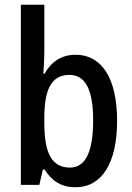

<svg xmlns="http://www.w3.org/2000/svg" viewBox="-20 -780 557 810"><path d="M167 -559V-760H68V0H146L161 -65H168C199 -16 239 10 299 10C408 10 474 -90 474 -270C474 -452 408 -549 299 -549C239 -549 197 -520 168 -469H163C165 -499 167 -531 167 -559ZM273 -464C341 -464 373 -400 373 -272C373 -138 340 -73 275 -73C198 -73 167 -135 167 -261V-279C167 -393 191 -464 273 -464Z"/></svg>

Font: Noto Sans Khmer UI Condensed Medium
Style: Regular
Weight: 500
Width: 3
Designer: Danh Hong and the Monotype Design Team
Foundry: Monotype Imaging Inc.
Version: Version 2.002